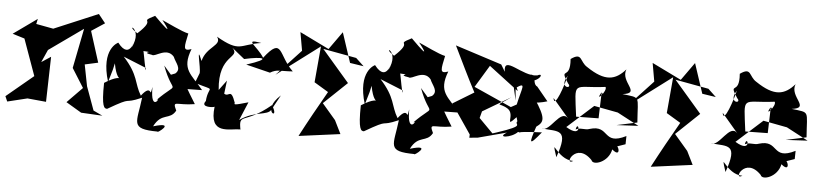

<svg xmlns="http://www.w3.org/2000/svg" viewBox="-74 -852 5047 1186"><g transform="rotate(5 2449.0 -259.5)"><path d="M519 0 466 -146 440 -279 522 -297 461 -489 543 -543 500 -597 227 -482 120 -502 127 -534 -20 -429 55 -406 136 -180 -31 -41 -17 -9 106 -39 222 -28 229 -308 171 -270 206 -348 417 -498 368 -251 442 -133 348 -37 444 20 576 27Z M616 -262 625 -302C655 -133 718 -271 569 -176C566 -25 584 -17 602 -18C767 -114 686 -51 811 -105C793 52 749 94 925 95C914 111 1041 21 894 65C940 -26 993 20 1028 -44C997 -110 1024 -75 1139 -94C1027 -272 1046 -285 1039 -182L1176 -184C1102 -276 1038 -299 1089 -431C1033 -410 1044 -443 1061 -525C1020 -533 930 -579 894 -594C894 -594 1000 -462 847 -616C740 -562 866 -608 747 -499C654 -558 786 -539 719 -407C737 -488 720 -320 635 -431C634 -431 531 -385 593 -184ZM976 -262 930 -315C1001 -123 1038 -239 898 -96C936 -132 868 -8 869 -177C855 -90 871 -207 802 -117C757 -191 775 -240 676 -348L819 -290C823 -230 795 -397 794 -393C878 -389 766 -387 849 -374C868 -361 936 -431 984 -374C998 -338 1040 -304 1002 -272Z M1324 -256 1278 -194C1255 -417 1399 -400 1340 -461L1418 -398C1531 -424 1595 -417 1434 -365L1584 -328C1628 -354 1645 -342 1724 -348C1627 -441 1646 -560 1534 -416C1494 -483 1398 -527 1515 -506C1381 -486 1391 -434 1239 -521C1278 -469 1178 -455 1157 -363C1113 -472 1157 -318 1152 -287L1128 -225C1271 -180 1212 -223 1205 -119C1169 -74 1263 -84 1262 -89C1240 91 1365 37 1434 37V42C1412 -70 1451 7 1614 -129C1678 -32 1543 -86 1664 -194L1613 -101C1591 -61 1511 -85 1420 -20L1468 -134C1376 -107 1381 -113 1384 -123C1352 -216 1346 -153 1314 -174Z M2157 -418 2072 -431 2011 -616 1932 -505 1750 -594 1770 -480 1619 -318 1884 -517 1864 -293 1952 -240C1898 -146 1845 -51 1794 46L2051 12L2010 -71L1926 -169L2070 -306L1900 -503L2107 -465Z M2208 -262 2217 -302C2247 -133 2310 -271 2161 -176C2158 -25 2176 -17 2194 -18C2359 -114 2278 -51 2403 -105C2385 52 2341 94 2517 95C2506 111 2633 21 2486 65C2532 -26 2585 20 2620 -44C2589 -110 2616 -75 2731 -94C2619 -272 2638 -285 2631 -182L2768 -184C2694 -276 2630 -299 2681 -431C2625 -410 2636 -443 2653 -525C2612 -533 2522 -579 2486 -594C2486 -594 2592 -462 2439 -616C2332 -562 2458 -608 2339 -499C2246 -558 2378 -539 2311 -407C2329 -488 2312 -320 2227 -431C2226 -431 2123 -385 2185 -184ZM2568 -262 2522 -315C2593 -123 2630 -239 2490 -96C2528 -132 2460 -8 2461 -177C2447 -90 2463 -207 2394 -117C2349 -191 2367 -240 2268 -348L2411 -290C2415 -230 2387 -397 2386 -393C2470 -389 2358 -387 2441 -374C2460 -361 2528 -431 2576 -374C2590 -338 2632 -304 2594 -272Z M3237 -386C3193 -405 3249 -499 3135 -434C3224 -379 3288 -485 3231 -455C3140 -438 3010 -567 3029 -460L3003 -503L2714 -596C2760 -502 2805 -407 2853 -316L2723 -237L2847 -55L2846 -35L2898 -40L3075 -87C3009 -47 3106 -57 3143 -97C3185 -88 3082 -98 3290 -107C3214 -13 3216 -31 3252 -139C3297 -171 3306 -194 3226 -313C3148 -278 3241 -280 3307 -301ZM3133 -162C3111 -137 3194 -143 3014 -83L2986 -74L2899 -162L2910 -204L3084 -307C2980 -233 3007 -272 3066 -235C3119 -200 3050 -106 3126 -187ZM3104 -366C3172 -413 3142 -370 3120 -265L3085 -246L2851 -351L2940 -498L2927 -494L3119 -348C3081 -450 3062 -497 3111 -289Z M3811 -79 3812 -130C3667 -57 3706 -192 3582 -154C3554 -143 3524 -159 3496 -143C3506 -210 3549 -85 3437 -153L3598 -298L3746 -270L3880 -199L3745 -192L3872 -219C3859 -389 3882 -371 3765 -386C3884 -400 3743 -460 3776 -540C3714 -470 3651 -454 3534 -533C3484 -562 3498 -624 3427 -574C3438 -436 3358 -525 3424 -423C3461 -389 3365 -384 3418 -469C3408 -420 3353 -252 3343 -325L3444 -206C3394 -265 3338 -112 3288 -131C3392 -120 3457 -145 3392 38C3346 -105 3395 54 3498 52C3438 89 3505 -72 3610 37C3620 71 3716 42 3732 -40C3807 25 3759 -126 3719 -47ZM3687 -318 3636 -386 3631 -224 3492 -222C3463 -453 3453 -394 3657 -421C3673 -397 3598 -319 3632 -380Z M4341 -418 4256 -431 4195 -616 4116 -505 3934 -594 3954 -480 3803 -318 4068 -517 4048 -293 4136 -240C4082 -146 4029 -51 3978 46L4235 12L4194 -71L4110 -169L4254 -306L4084 -503L4291 -465Z M4860 -79 4861 -130C4716 -57 4755 -192 4631 -154C4603 -143 4573 -159 4545 -143C4555 -210 4598 -85 4486 -153L4647 -298L4795 -270L4929 -199L4794 -192L4921 -219C4908 -389 4931 -371 4814 -386C4933 -400 4792 -460 4825 -540C4763 -470 4700 -454 4583 -533C4533 -562 4547 -624 4476 -574C4487 -436 4407 -525 4473 -423C4510 -389 4414 -384 4467 -469C4457 -420 4402 -252 4392 -325L4493 -206C4443 -265 4387 -112 4337 -131C4441 -120 4506 -145 4441 38C4395 -105 4444 54 4547 52C4487 89 4554 -72 4659 37C4669 71 4765 42 4781 -40C4856 25 4808 -126 4768 -47ZM4736 -318 4685 -386 4680 -224 4541 -222C4512 -453 4502 -394 4706 -421C4722 -397 4647 -319 4681 -380Z"/></g></svg>

Font: Asimov Silicon
Style: Regular
Weight: 400
Designer: Google
Version: Version 2.000980; 2014